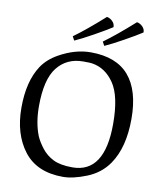

<svg xmlns="http://www.w3.org/2000/svg" viewBox="-104 -1057 952 1152"><g transform="rotate(10 372.5 -481.5)"><path d="M454 -827Q530 -882 636 -977Q655 -974 670 -959Q685 -944 685 -927V-923Q648 -899 579 -860.5Q510 -822 467 -803ZM271 -827Q347 -882 453 -977Q472 -974 487 -959Q502 -944 502 -927V-923Q465 -899 396 -860.5Q327 -822 284 -803ZM106 -610Q140 -661 202 -696Q300 -751 395 -751Q551 -751 627.5 -662Q704 -573 704 -399.5Q704 -226 633 -122Q585 -52 502.5 -19Q420 14 359 14Q200 14 121 -88.5Q42 -191 42 -352Q42 -513 106 -610ZM144 -379Q144 -278 174 -202Q188 -169 216.5 -132Q245 -95 288 -73.5Q331 -52 405 -52Q601 -52 601 -351Q601 -520 548 -597.5Q495 -675 413 -687Q404 -689 359 -689Q260 -689 202 -616Q144 -543 144 -379Z"/></g></svg>

Font: Prociono
Style: Regular
Weight: 400
Designer: Barry Schwartz
Foundry: The Crud Factory
Version: Version 2.301